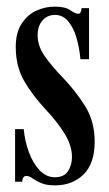

<svg xmlns="http://www.w3.org/2000/svg" viewBox="-20 -548 330 579"><path d="M145.5 11Q120 11 104 4Q88 -3 77.8 -10.2Q67.5 -17.5 59.5 -17.5Q48 -17.5 47 0H25.5V-158.5H51.5Q55 -122 67.2 -88.8Q79.5 -55.5 99.5 -34.5Q119.5 -13.5 145.5 -13.5Q173.5 -13.5 185.2 -32Q197 -50.5 197 -74.5Q197 -108.5 175.5 -143.8Q154 -179 119.5 -216Q79 -259 53.2 -303.2Q27.5 -347.5 27.5 -406.5Q27.5 -449 44.8 -476Q62 -503 88.8 -515.5Q115.5 -528 145 -528Q177 -528 192 -517.2Q207 -506.5 216 -506.5Q225 -506.5 226 -523.5H248.5V-369.5H222.5Q219.5 -404 210.5 -434.5Q201.5 -465 185.5 -484Q169.5 -503 146 -503Q122.5 -503 108 -486.2Q93.5 -469.5 93.5 -441.5Q93.5 -409.5 114.5 -379.2Q135.5 -349 169.5 -314Q210 -271.5 237.8 -226.2Q265.5 -181 265.5 -120.5Q265.5 -55 232 -22Q198.5 11 145.5 11Z"/></svg>

Font: Imbue 50pt SemiBold
Style: Regular
Weight: 600
Designer: Tyler Finck
Foundry: Etcetera Type Company
Version: Version 1.102; ttfautohint (v1.8.3)